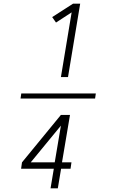

<svg xmlns="http://www.w3.org/2000/svg" viewBox="-20 -868 640 1056"><path d="M503 -326H93L97 -354H507ZM315 -444 374 -800 288 -744 267 -774 382 -848H421L354 -444ZM258 168 276 60H96L101 25L315 -236H365L321 25H373L368 60H316L298 168ZM281 25 315 -177 149 25Z"/></svg>

Font: Iosevka Aile XLt Obl
Style: Regular
Weight: 200
Italic angle: -9°
Designer: Belleve Invis
Foundry: Belleve Invis
Version: Version 31.1.0; ttfautohint (v1.8.4)